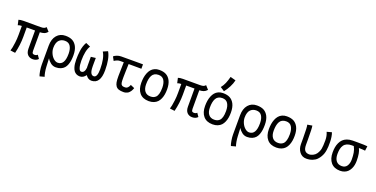

<svg xmlns="http://www.w3.org/2000/svg" viewBox="-23 -1744 5739 2928"><g transform="rotate(20 2846.5 -280.5)"><path d="M371.6 -498Q408.7 -498 427.7 -505.4Q446.8 -512.7 459.5 -529.3L511.7 -471.2Q485.4 -441.4 457 -431.4Q428.7 -421.4 388.2 -419.9V-119.6Q388.2 -102.1 391.6 -91.1Q395 -80.1 401.9 -75.7Q408.7 -71.3 414.3 -70.1Q419.9 -68.8 428.7 -68.8Q459.5 -68.8 476.6 -87.9L515.1 -32.2Q482.4 3.9 424.8 3.9Q374 3.9 342.5 -29.1Q311 -62 311 -127.9V-419.9H175.8V-270.5Q175.8 -135.3 141.6 3.9L62.5 -5.9Q71.8 -41 76.7 -60.8Q81.5 -80.6 89.6 -144Q97.7 -207.5 97.7 -272.5V-416.5Q58.6 -416.5 35.2 -405.3L16.6 -487.3Q45.4 -498 95.2 -498Z M585.4 -274.4Q585.4 -380.9 637.7 -442.4Q689.9 -503.9 777.8 -503.9Q848.1 -503.9 891.8 -479.7Q935.5 -455.6 961.9 -405.8Q990.7 -350.1 990.7 -265.1Q990.7 -220.2 985.8 -183.6Q981 -147 968 -111.8Q955.1 -76.7 933.8 -53Q912.6 -29.3 878.2 -14.6Q843.8 0 797.9 0H796.9Q751 0 713.9 -28.6Q676.8 -57.1 655.8 -95.2L662.1 36.6Q664.1 82.5 672.1 126.2Q680.2 169.9 689.9 193.4L614.3 213.9Q603.5 189.9 594.2 136.2Q585 82.5 585 34.2ZM913.1 -258.8V-267.6Q912.1 -340.8 883.8 -384.8Q855.5 -428.7 794.4 -428.7Q767.1 -428.7 744.1 -420.2Q721.2 -411.6 702.4 -393.3Q683.6 -375 673.1 -343Q662.6 -311 662.6 -268.1Q662.6 -222.2 682.9 -177.5Q703.1 -132.8 736.1 -104.5Q769 -76.2 803.7 -76.2Q913.1 -77.6 913.1 -258.8Z M1247.1 -334 1324.7 -343.3Q1324.2 -319.3 1324 -272.5Q1323.7 -225.6 1323.7 -210.4Q1324.2 -206.5 1324.2 -197.8Q1325.7 -70.3 1389.2 -70.3Q1446.3 -70.3 1446.3 -205.1Q1446.3 -386.7 1391.1 -472.2L1465.3 -504.4Q1522.9 -407.7 1522.9 -215.3Q1522.9 5.9 1377.4 5.9Q1322.8 5.9 1285.2 -50.8Q1245.6 4.9 1189.9 4.9Q1158.2 4.9 1133.5 -7.8Q1108.9 -20.5 1093.8 -41.3Q1078.6 -62 1069.1 -91.6Q1059.6 -121.1 1055.9 -151.4Q1052.2 -181.6 1052.2 -216.8Q1052.2 -256.3 1053.7 -286.1Q1055.2 -315.9 1060.3 -357.9Q1065.4 -399.9 1077.6 -438.2Q1089.8 -476.6 1108.9 -508.3L1183.1 -476.1Q1131.3 -395 1131.3 -228.5Q1131.3 -161.1 1145.3 -116Q1159.2 -70.8 1186.5 -70.8Q1240.2 -70.8 1249 -156.7Q1248 -172.4 1248 -179.7Q1248 -196.8 1247.8 -251.5Q1247.6 -306.2 1247.1 -334Z M1826.2 -498H1885.7Q1885.7 -498 1953.6 -498H2025.4H2034.2V-426.3L1885.7 -427.2H1826.7Q1824.2 -370.1 1822.8 -300.3Q1821.3 -230.5 1820.8 -214.8V-195.3Q1820.8 -168.9 1821.5 -153.1Q1822.3 -137.2 1825 -121.8Q1827.6 -106.4 1832.5 -98.6Q1837.4 -90.8 1846.2 -84.5Q1855 -78.1 1866.9 -76.2Q1878.9 -74.2 1897 -74.2Q1943.8 -74.2 1967.8 -139.6L2032.2 -111.3Q2028.3 -101.1 2026.6 -96.2Q2024.9 -91.3 2018.3 -77.4Q2011.7 -63.5 2005.6 -55.2Q1999.5 -46.9 1988.3 -34.7Q1977.1 -22.5 1964.8 -15.6Q1952.6 -8.8 1935.3 -3.7Q1918 1.5 1897.9 1.5Q1849.6 1.5 1819.6 -8.8Q1789.6 -19 1772.5 -43.9Q1755.4 -68.8 1749.3 -103.5Q1743.2 -138.2 1743.2 -193.8V-214.8Q1744.1 -238.8 1745.4 -308.6Q1746.6 -378.4 1748 -427.7L1682.6 -426.8Q1646 -426.3 1595.7 -394L1562.5 -455.6Q1582 -473.1 1614.5 -485.4Q1647 -497.6 1680.2 -497.6Z M2305.7 -0.5Q2208 -1 2156.7 -61.3Q2105.5 -121.6 2105.5 -226.6Q2105.5 -271 2111.6 -310.3Q2117.7 -349.6 2132.1 -385.5Q2146.5 -421.4 2168.2 -447.3Q2189.9 -473.1 2223.1 -488.5Q2256.3 -503.9 2297.9 -503.9Q2368.2 -503.9 2411.9 -479.7Q2455.6 -455.6 2481.9 -405.8Q2510.7 -350.1 2510.7 -265.1Q2510.7 -221.2 2504.6 -183.8Q2498.5 -146.5 2483.9 -112.1Q2469.2 -77.6 2446.5 -53.5Q2423.8 -29.3 2388.2 -14.9Q2352.5 -0.5 2306.6 -0.5ZM2389.6 -105Q2433.1 -146 2433.1 -258.8V-267.6Q2432.1 -340.8 2403.8 -384.8Q2375.5 -428.7 2314.5 -428.7Q2277.3 -428.7 2251.2 -414.6Q2225.1 -400.4 2210.4 -373Q2195.8 -345.7 2189.2 -310.8Q2182.6 -275.9 2182.6 -229Q2182.6 -156.7 2214.4 -116.5Q2246.1 -76.2 2306.6 -76.2Q2334.5 -76.7 2352.8 -83Q2371.1 -89.4 2389.6 -105Z M2959.5 -498Q2996.6 -498 3015.6 -505.4Q3034.7 -512.7 3047.4 -529.3L3099.6 -471.2Q3073.2 -441.4 3044.9 -431.4Q3016.6 -421.4 2976.1 -419.9V-119.6Q2976.1 -102.1 2979.5 -91.1Q2982.9 -80.1 2989.7 -75.7Q2996.6 -71.3 3002.2 -70.1Q3007.8 -68.8 3016.6 -68.8Q3047.4 -68.8 3064.5 -87.9L3103 -32.2Q3070.3 3.9 3012.7 3.9Q2961.9 3.9 2930.4 -29.1Q2898.9 -62 2898.9 -127.9V-419.9H2763.7V-270.5Q2763.7 -135.3 2729.5 3.9L2650.4 -5.9Q2659.7 -41 2664.6 -60.8Q2669.4 -80.6 2677.5 -144Q2685.5 -207.5 2685.5 -272.5V-416.5Q2646.5 -416.5 2623 -405.3L2604.5 -487.3Q2633.3 -498 2683.1 -498Z M3267.6 -578.6Q3299.8 -618.2 3319.6 -665Q3339.4 -711.9 3355.5 -774.9L3443.4 -751Q3431.6 -696.8 3401.4 -638.4Q3371.1 -580.1 3334.5 -535.2ZM3340.8 -0.5Q3243.2 -1 3191.9 -61.3Q3140.6 -121.6 3140.6 -226.6Q3140.6 -271 3146.7 -310.3Q3152.8 -349.6 3167.2 -385.5Q3181.6 -421.4 3203.4 -447.3Q3225.1 -473.1 3258.3 -488.5Q3291.5 -503.9 3333 -503.9Q3403.3 -503.9 3447 -479.7Q3490.7 -455.6 3517.1 -405.8Q3545.9 -350.1 3545.9 -265.1Q3545.9 -221.2 3539.8 -183.8Q3533.7 -146.5 3519 -112.1Q3504.4 -77.6 3481.7 -53.5Q3459 -29.3 3423.3 -14.9Q3387.7 -0.5 3341.8 -0.5ZM3424.8 -105Q3468.3 -146 3468.3 -258.8V-267.6Q3467.3 -340.8 3439 -384.8Q3410.6 -428.7 3349.6 -428.7Q3312.5 -428.7 3286.4 -414.6Q3260.3 -400.4 3245.6 -373Q3231 -345.7 3224.4 -310.8Q3217.8 -275.9 3217.8 -229Q3217.8 -156.7 3249.5 -116.5Q3281.2 -76.2 3341.8 -76.2Q3369.6 -76.7 3387.9 -83Q3406.2 -89.4 3424.8 -105Z M3690.9 -274.4Q3690.9 -380.9 3743.2 -442.4Q3795.4 -503.9 3883.3 -503.9Q3953.6 -503.9 3997.3 -479.7Q4041 -455.6 4067.4 -405.8Q4096.2 -350.1 4096.2 -265.1Q4096.2 -220.2 4091.3 -183.6Q4086.4 -147 4073.5 -111.8Q4060.5 -76.7 4039.3 -53Q4018.1 -29.3 3983.6 -14.6Q3949.2 0 3903.3 0H3902.3Q3856.4 0 3819.3 -28.6Q3782.2 -57.1 3761.2 -95.2L3767.6 36.6Q3769.5 82.5 3777.6 126.2Q3785.6 169.9 3795.4 193.4L3719.7 213.9Q3709 189.9 3699.7 136.2Q3690.4 82.5 3690.4 34.2ZM4018.6 -258.8V-267.6Q4017.6 -340.8 3989.3 -384.8Q3960.9 -428.7 3899.9 -428.7Q3872.6 -428.7 3849.6 -420.2Q3826.7 -411.6 3807.9 -393.3Q3789.1 -375 3778.6 -343Q3768.1 -311 3768.1 -268.1Q3768.1 -222.2 3788.3 -177.5Q3808.6 -132.8 3841.6 -104.5Q3874.5 -76.2 3909.2 -76.2Q4018.6 -77.6 4018.6 -258.8Z M4376 -0.5Q4278.3 -1 4227.1 -61.3Q4175.8 -121.6 4175.8 -226.6Q4175.8 -271 4181.9 -310.3Q4188 -349.6 4202.4 -385.5Q4216.8 -421.4 4238.5 -447.3Q4260.3 -473.1 4293.5 -488.5Q4326.7 -503.9 4368.2 -503.9Q4438.5 -503.9 4482.2 -479.7Q4525.9 -455.6 4552.2 -405.8Q4581.1 -350.1 4581.1 -265.1Q4581.1 -221.2 4575 -183.8Q4568.8 -146.5 4554.2 -112.1Q4539.6 -77.6 4516.8 -53.5Q4494.1 -29.3 4458.5 -14.9Q4422.9 -0.5 4377 -0.5ZM4460 -105Q4503.4 -146 4503.4 -258.8V-267.6Q4502.4 -340.8 4474.1 -384.8Q4445.8 -428.7 4384.8 -428.7Q4347.7 -428.7 4321.5 -414.6Q4295.4 -400.4 4280.8 -373Q4266.1 -345.7 4259.5 -310.8Q4252.9 -275.9 4252.9 -229Q4252.9 -156.7 4284.7 -116.5Q4316.4 -76.2 4377 -76.2Q4404.8 -76.7 4423.1 -83Q4441.4 -89.4 4460 -105Z M4713.9 -178.7Q4713.9 -178.7 4713.9 -268.1Q4713.9 -456.5 4702.6 -490.7L4780.8 -503.9Q4790 -464.8 4790 -279.8Q4790 -279.8 4790 -196.3Q4790 -131.8 4813.5 -103Q4836.9 -74.2 4886.2 -74.2Q4910.6 -74.2 4943.8 -90.3Q4977.1 -106.4 4996.1 -133.3Q5026.4 -176.8 5035.2 -222.2Q5043.9 -267.6 5043.9 -360.4Q5043.9 -431.6 5017.6 -489.3L5095.7 -510.7Q5107.4 -482.9 5113.8 -440.4Q5120.1 -397.9 5120.1 -368.2V-362.3V-344.2Q5120.1 -308.6 5119.4 -286.4Q5118.7 -264.2 5113.8 -230Q5108.9 -195.8 5100.3 -170.4Q5091.8 -145 5074.7 -115.2Q5057.6 -85.4 5033.2 -60.1Q5007.8 -33.2 4963.9 -15.6Q4919.9 2 4864.3 2Q4795.9 2 4754.9 -50.5Q4713.9 -103 4713.9 -178.7Z M5481 -426.8Q5481 -426.8 5470.2 -426.8Q5470.2 -426.8 5450.2 -426.8Q5404.3 -426.8 5372.3 -412.8Q5340.3 -398.9 5322 -372.1Q5303.7 -345.2 5295.9 -310.5Q5288.1 -275.9 5288.1 -229Q5288.1 -156.7 5319.8 -116.5Q5351.6 -76.2 5412.1 -76.2Q5467.3 -76.2 5494.9 -117.9Q5522.5 -159.7 5522.5 -223.1Q5522.5 -282.7 5514.2 -332.3Q5505.9 -381.8 5481 -426.8ZM5564.5 -425.8Q5600.1 -360.8 5600.1 -229.5Q5600.1 -193.8 5593.8 -161.4Q5587.4 -128.9 5572.8 -99.4Q5558.1 -69.8 5536.9 -48.1Q5515.6 -26.4 5483.6 -13.4Q5451.7 -0.5 5412.1 -0.5H5411.1Q5313.5 -1 5262.2 -61.3Q5210.9 -121.6 5210.9 -226.6Q5210.9 -271.5 5217.5 -309.8Q5224.1 -348.1 5240.5 -383.5Q5256.8 -418.9 5282 -443.8Q5307.1 -468.8 5346.4 -483.6Q5385.7 -498.5 5436 -499Q5437 -499 5462.2 -499.3Q5487.3 -499.5 5508.3 -499.5Q5646.5 -499.5 5676.8 -494.1L5667 -419.4Q5637.7 -423.8 5564.5 -425.8Z"/></g></svg>

Font: Fantasque Sans Mono
Style: Regular
Weight: 400
Monospace: yes
Designer: Jany Belluz
Version: Version 1.8.0 ; ttfautohint (v1.8.2)